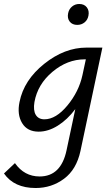

<svg xmlns="http://www.w3.org/2000/svg" viewBox="-75 -655 561 964"><path d="M313 -530Q288 -530 275 -546.5Q262 -563 267 -588Q271 -609 286.5 -622Q302 -635 323 -635Q348 -635 361 -618Q374 -601 369 -576Q365 -555 349.5 -542.5Q334 -530 313 -530ZM359 -416H439L329 103Q309 196 246.5 242.5Q184 289 104 289Q-4 289 -55 216L0 164Q47 231 124 231Q231 231 259 100L303 -107Q263 -54 215 -24Q167 6 119 6Q62 6 36 -37Q10 -80 23 -143Q45 -253 147 -334.5Q249 -416 359 -416ZM148 -56Q206 -56 263.5 -125.5Q321 -195 339 -278L356 -357H350Q263 -357 188.5 -294.5Q114 -232 98 -143Q91 -101 104.5 -78.5Q118 -56 148 -56Z"/></svg>

Font: EauTestInfant Medium
Style: Italic
Weight: 500
Italic angle: -12°
Designer: Christian Thalmann (Catharsis Fonts)
Version: Version 0.001;PS 000.001;hotconv 1.0.88;makeotf.lib2.5.64775